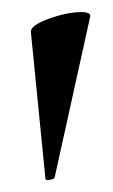

<svg xmlns="http://www.w3.org/2000/svg" viewBox="-20 -660 187 317"><path d="M31 -607Q30 -618 60.5 -629Q91 -640 114 -640Q130 -640 129 -633L70 -366Q68 -364 61.5 -363Q55 -362 55 -365Z"/></svg>

Font: Cormorant Upright SemiBold
Style: Regular
Weight: 600
Designer: Christian Thalmann (Catharsis Fonts)
Foundry: Catharsis Fonts
Version: Version 3.302